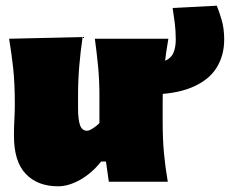

<svg xmlns="http://www.w3.org/2000/svg" viewBox="-20 -638 807 674"><path d="M184 16Q112 16 70.5 -27.5Q29 -71 29 -161Q29 -194 30.5 -219Q32 -244 32 -273Q32 -348 26.2 -399.2Q20.5 -450.5 12 -502L270 -508Q262.5 -456.5 258.2 -406Q254 -355.5 254 -303V-259Q254 -218 261 -198.5Q268 -179 286 -179Q293 -179 307 -188Q321 -197 329 -206V-303Q329 -355.5 324.5 -403Q320 -450.5 313 -502H571Q562 -450.5 556.5 -399.2Q551 -348 551 -273V-213Q551 -150 555.5 -101Q560 -52 569 0H362L352 -71H335Q303 -30.5 262 -7.2Q221 16 184 16ZM496 -306 476 -412Q527 -412 553 -421.8Q579 -431.5 588 -450.8Q597 -470 597 -499Q597 -530 593.5 -557.2Q590 -584.5 586 -610L741 -618Q748 -601.5 757.5 -570.2Q767 -539 767 -499Q767 -442.5 739.5 -399Q712 -355.5 652.2 -330.8Q592.5 -306 496 -306Z"/></svg>

Font: Commissioner Flair Black
Style: Regular
Weight: 900
Designer: Kostas Bartsokas
Foundry: Kostas Bartsokas
Version: Version 1.000; ttfautohint (v1.8.3)